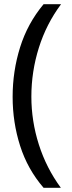

<svg xmlns="http://www.w3.org/2000/svg" viewBox="-20 -734 340 912"><path d="M40 -274Q40 -396 75.5 -509.5Q111 -623 187 -714H270Q200 -620 164.5 -507Q129 -394 129 -275Q129 -159 164.5 -47.5Q200 64 269 158H187Q111 70 75.5 -41.5Q40 -153 40 -274Z"/></svg>

Font: Noto Sans Modi
Style: Regular
Weight: 400
Designer: Monotype Design Team
Foundry: Monotype Imaging Inc.
Version: Version 2.003; ttfautohint (v1.8.4.7-5d5b)